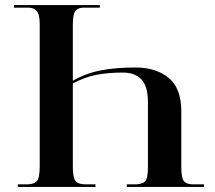

<svg xmlns="http://www.w3.org/2000/svg" viewBox="-20 -734 845 754"><path d="M50 0H355V-10H316Q288 -10 277 -23Q266 -36 266 -79V-406Q312 -431 358 -440Q404 -449 462 -449Q510 -449 535.5 -422Q561 -395 561 -332V-79Q561 -33 549.5 -21.5Q538 -10 509 -10H478V0H781V-10H739Q713 -10 702.5 -22.5Q692 -35 692 -78V-297Q692 -388 642 -428.5Q592 -469 512 -469Q436 -469 377.5 -458Q319 -447 266 -417V-637Q266 -678 276 -691Q286 -704 309 -704H372V-714H35V-704H91Q112 -704 124 -691Q136 -678 136 -639V-81Q136 -34 124 -22Q112 -10 86 -10H50Z"/></svg>

Font: Noto Serif Display Semi
Style: Regular
Weight: 600
Designer: Monotype Design Team
Foundry: Monotype Imaging Inc.
Version: Version 1.900